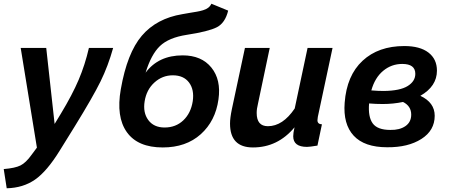

<svg xmlns="http://www.w3.org/2000/svg" viewBox="-64 -781 2412 1030"><path d="M-44 126Q17 121 46 106.5Q75 92 105 50L134 11L47 -524H184L229 -116L263 -172Q324 -273 358 -353Q392 -433 413 -524H543Q516 -427 475.5 -344.5Q435 -262 337 -103L257 26Q188 138 124 182.5Q60 227 -28 229Z M809 10Q675 10 616.5 -72Q558 -154 584 -302Q618 -497 697 -589.5Q776 -682 914 -705Q930 -708 954 -712Q978 -716 993 -718.5Q1008 -721 1025 -726Q1042 -731 1053 -739.5Q1064 -748 1070 -761L1160 -724Q1144 -658 1099.5 -635Q1055 -612 937 -594Q841 -579 794 -534Q747 -489 717 -391Q786 -484 916 -484Q1017 -484 1070 -418.5Q1123 -353 1108 -248Q1092 -132 1013 -61Q934 10 809 10ZM819 -97Q879 -97 919.5 -135.5Q960 -174 970 -238Q979 -300 950 -338.5Q921 -377 863 -377Q807 -377 764.5 -338.5Q722 -300 712 -238Q702 -177 731.5 -137Q761 -97 819 -97Z M1170 -118Q1170 -148 1180 -196L1250 -524H1383L1320 -225Q1313 -197 1313 -175Q1313 -104 1373 -104Q1453 -104 1517 -199L1586 -524H1720L1641 -154Q1639 -140 1639 -136Q1639 -115 1663 -114L1639 0Q1597 7 1583 7Q1509 7 1509 -50Q1509 -68 1516 -98Q1426 10 1293 10Q1170 10 1170 -118Z M2191 -267Q2268 -231 2268 -160Q2268 -81 2196.5 -35.5Q2125 10 2013 9Q1891 9 1833.5 -53Q1776 -115 1785 -230Q1796 -376 1881 -455Q1966 -534 2105 -534Q2189 -534 2234.5 -499Q2280 -464 2280 -402Q2280 -318 2191 -267ZM2094 -438Q2036 -438 1991.5 -401Q1947 -364 1928 -296Q1964 -293 1995 -293Q2082 -294 2123 -319.5Q2164 -345 2164 -385Q2164 -438 2094 -438ZM2030 -84Q2080 -83 2111 -104.5Q2142 -126 2142 -166Q2142 -212 2098 -234Q2046 -223 1989 -223Q1953 -223 1916 -226Q1910 -154 1935.5 -119Q1961 -84 2030 -84Z"/></svg>

Font: Raleway-v4020
Style: Bold Italic
Weight: 700
Italic angle: -12°
Designer: Matt McInerney, Pablo Impallari, Rodrigo Fuenzalida
Foundry: Matt McInerney, Pablo Impallari, Rodrigo Fuenzalida
Version: Version 4.020;PS 004.020;hotconv 1.0.88;makeotf.lib2.5.64775